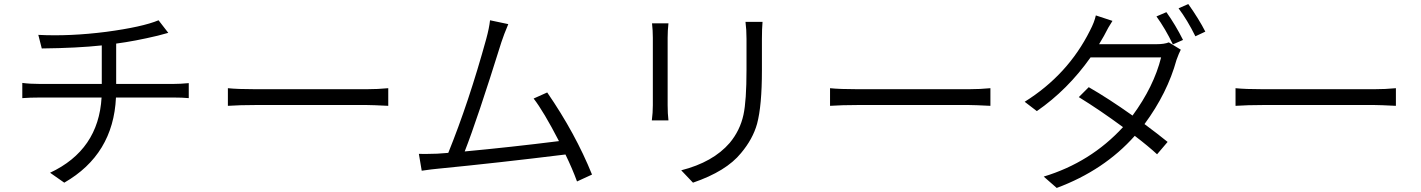

<svg xmlns="http://www.w3.org/2000/svg" viewBox="-20 -863 7010 947"><path d="M90 -454Q127 -449 177 -449H482V-639Q362 -626 186 -624L169 -691Q324 -683 504 -706Q683 -730 762 -763L810 -701Q786 -695 758 -687Q645 -660 553 -648V-449H834Q869 -449 911 -453V-379Q880 -382 836 -382H552Q539 -101 297 38L227 -11Q466 -123 481 -382H179Q126 -382 90 -379Z M1104 -428Q1152 -423 1239 -423H1789Q1843 -423 1895 -428V-341Q1815 -345 1790 -345H1239Q1164 -345 1104 -341Z M2191 -109Q2292 -358 2378 -670Q2393 -725 2397 -763L2487 -744Q2465 -692 2453 -655Q2334 -274 2272 -116Q2497 -137 2737 -167Q2661 -314 2612 -377L2679 -407Q2818 -205 2900 -2L2826 32Q2803 -31 2769 -101Q2437 -60 2141 -31Q2116 -29 2060 -21L2046 -104Q2077 -103 2137 -105Z M3741 -755Q3738 -721 3738 -671V-516Q3738 -341 3714 -252Q3693 -177 3635 -108Q3562 -18 3398 38L3340 -23Q3497 -63 3579 -158Q3630 -219 3647 -297Q3662 -366 3662 -519V-671Q3662 -717 3657 -755ZM3277 -748Q3273 -712 3273 -677V-344Q3273 -303 3277 -269H3195Q3200 -307 3200 -344V-677Q3200 -712 3196 -748Z M4074 -428Q4122 -423 4209 -423H4759Q4813 -423 4865 -428V-341Q4785 -345 4760 -345H4209Q4134 -345 4074 -341Z M5733 -803Q5778 -740 5815 -666L5765 -644Q5728 -721 5684 -782ZM5841 -843Q5894 -768 5925 -707L5876 -684Q5837 -763 5793 -822ZM5467 -760Q5447 -730 5425 -686L5401 -645H5683Q5723 -645 5745 -654L5804 -618Q5795 -601 5783 -568Q5738 -404 5625 -251Q5691 -202 5739 -163L5687 -102Q5645 -141 5577 -193Q5426 -23 5192 64L5128 8Q5359 -62 5519 -236Q5405 -320 5301 -384L5350 -433Q5446 -378 5566 -293Q5671 -436 5707 -580H5359Q5246 -420 5094 -315L5034 -361Q5247 -494 5356 -712Q5378 -754 5385 -787Z M6074 -428Q6122 -423 6209 -423H6759Q6813 -423 6865 -428V-341Q6785 -345 6760 -345H6209Q6134 -345 6074 -341Z"/></svg>

Font: Source Han Sans CN Normal
Style: Regular
Weight: 350
Designer: Ryoko NISHIZUKA 西塚涼子 (kana, bopomofo & ideographs); Paul D. Hunt (Latin, Greek & Cyrillic); Sandoll Communications 산돌커뮤니
Foundry: Adobe
Version: Version 2.004;hotconv 1.0.118;makeotfexe 2.5.65603